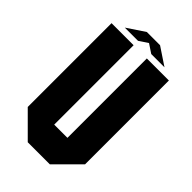

<svg xmlns="http://www.w3.org/2000/svg" viewBox="-247 -887 962 962"><g transform="rotate(45 234.5 -406.0)"><path d="M31.2 -718.8H187.5V-156.2H281.2V-718.8H437.5V-125L312.5 0H156.2L31.2 -125ZM187.5 -812.5H281.2L375 -750H281.2L234.4 -781.2L187.5 -750H93.8Z"/></g></svg>

Font: Signwood
Style: Regular
Weight: 400
Designer: GGBotNet
Foundry: GGBotNet
Version: 0.95